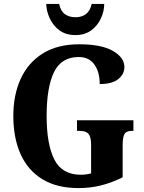

<svg xmlns="http://www.w3.org/2000/svg" viewBox="-20 -950 737 980"><path d="M381 10Q269 10 195 -36Q121 -82 84.5 -164.5Q48 -247 48 -358Q48 -466 86 -548.5Q124 -631 199 -677.5Q274 -724 384 -724Q498 -724 556.5 -690Q615 -656 615 -608Q615 -572 584 -546.5Q553 -521 489 -521Q489 -583 461.5 -621Q434 -659 382 -659Q293 -659 255.5 -581.5Q218 -504 218 -358Q218 -213 257.5 -135.5Q297 -58 393 -58Q418 -58 445 -65V-211Q445 -251 432 -266.5Q419 -282 387 -282H373V-336H661V-282H653Q625 -282 615.5 -266Q606 -250 606 -207V-45Q552 -18 497 -4Q442 10 381 10ZM365 -771Q316 -771 283.5 -795Q251 -819 234 -856Q217 -893 216 -930H282Q289 -894 311 -878Q333 -862 365 -862Q397 -862 418.5 -878Q440 -894 448 -930H512Q512 -893 495 -856Q478 -819 445.5 -795Q413 -771 365 -771Z"/></svg>

Font: Noto Serif Ethiopic Condensed ExtraBold
Style: Regular
Weight: 800
Width: 3
Designer: Monotype Design Team
Foundry: Monotype Imaging Inc.
Version: Version 2.102; ttfautohint (v1.8.4.7-5d5b)